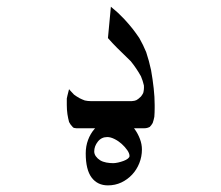

<svg xmlns="http://www.w3.org/2000/svg" viewBox="-20 -398 662 574"><path d="M404.3 48.8Q404.3 70.3 396.5 89.8Q388.7 109.4 375 124Q361.3 138.7 342.8 147.5Q324.2 156.2 302.7 156.2Q271.5 156.2 253.9 132.8Q236.3 109.4 236.3 60.5Q236.3 39.1 243.2 20.5Q250 2 262.7 -12.7Q275.4 -27.3 293 -35.2Q310.5 -43 332 -43Q347.7 -43 360.4 -34.2Q373 -25.4 382.8 -11.7Q392.6 2 398.4 17.6Q404.3 33.2 404.3 48.8ZM367.2 68.4Q367.2 60.5 360.4 50.8Q353.5 41 343.8 32.2Q334 23.4 322.3 17.6Q310.5 11.7 300.8 11.7Q283.2 11.7 272.5 25.4Q261.7 39.1 261.7 54.7Q261.7 62.5 266.6 69.3Q271.5 76.2 279.3 81.1Q287.1 85.9 297.9 87.9Q308.6 89.8 318.4 89.8Q324.2 89.8 333 87.9Q341.8 85.9 349.6 83Q357.4 80.1 362.3 76.2Q367.2 72.3 367.2 68.4ZM442.4 -75.2Q442.4 -61.5 441.4 -48.8Q439.5 -39.1 436.5 -30.3Q432.6 -23.4 427.7 -18.6Q423.8 -16.6 419.9 -15.6Q416 -14.6 412.1 -14.6H208Q205.1 -14.6 201.2 -15.6Q198.2 -16.6 196.3 -19.5Q190.4 -25.4 186.5 -33.2Q183.6 -43.9 181.6 -56.6Q179.7 -70.3 179.7 -84Q179.7 -86.9 179.7 -89.8Q179.7 -96.7 179.7 -103.5Q180.7 -108.4 181.6 -112.3L186.5 -131.8L187.5 -129.9Q194.3 -122.1 201.2 -115.2Q209 -109.4 217.8 -104.5Q225.6 -100.6 233.4 -97.7Q242.2 -95.7 251 -95.7H374Q376 -95.7 377.9 -96.2Q379.9 -96.7 381.8 -96.7Q384.8 -97.7 387.7 -98.6Q390.6 -100.6 393.6 -102.5Q397.5 -106.4 401.4 -109.4Q405.3 -114.3 408.2 -120.1Q411.1 -130.9 410.2 -142.6Q407.2 -156.2 401.4 -169.9Q387.7 -194.3 371.1 -214.8Q350.6 -235.4 330.1 -254.9Q315.4 -269.5 302.7 -284.2L311.5 -377.9Q322.3 -368.2 333 -359.4Q342.8 -349.6 351.6 -340.8Q364.3 -327.1 376 -312.5Q386.7 -298.8 396.5 -284.2Q408.2 -263.7 417 -242.2Q425.8 -215.8 431.6 -188.5Q436.5 -161.1 439.5 -133.8Q442.4 -108.4 442.4 -84Q442.4 -79.1 442.4 -75.2Z"/></svg>

Font: Thabit
Style: Regular
Weight: 500
Designer: Regenerated by Nadim Shaikli
Foundry: MAK Alagha
Version: 0.01